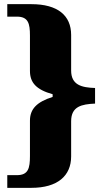

<svg xmlns="http://www.w3.org/2000/svg" viewBox="-20 -780 492 923"><path d="M15 123H131C257 123 322 65 322 -28V-197C322 -269 373 -279 437 -282V-357C373 -359 322 -371 322 -441V-612C322 -706 257 -760 131 -760H15V-700H61C116 -700 124 -667 124 -609V-439C124 -383 154 -349 233 -327V-314C157 -290 124 -256 124 -200V-30C124 29 116 62 61 62H15Z"/></svg>

Font: Noto Serif Gurmukhi Black
Style: Regular
Weight: 900
Designer: Vaibhav Singh and the Monotype Design Team
Foundry: Monotype Imaging Inc.
Version: Version 2.004